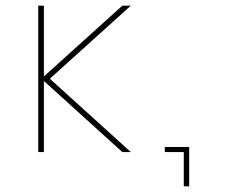

<svg xmlns="http://www.w3.org/2000/svg" viewBox="-20 -537 801 678"><path d="M412 0H442L156 -259L442 -517H412L135 -267V-517H115V0H135V-251ZM629 121H648V-18H562V0H629Z"/></svg>

Font: Chess Sans Thin
Style: Regular
Weight: 100
Designer: Wolf Bōese
Foundry: Wolf Bōese
Version: Version 7.223;Glyphs 3.3 (3306)